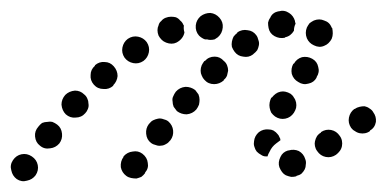

<svg xmlns="http://www.w3.org/2000/svg" viewBox="-45 -299 717 356"><path d="M-14 33Q-22 27 -24 17Q-27 7 -21 -2Q-15 -11 -5 -13Q5 -15 14 -9Q23 -3 25 7Q27 17 21 26Q15 34 5 36Q-5 39 -14 33ZM219 -14Q211 -20 201 -18Q191 -17 184 -9V-8Q178 0 179 11Q181 21 189 27Q193 30 198 31Q203 32 208 32Q212 31 217 29Q221 26 224 22V21Q231 13 229 3Q228 -7 219 -14ZM520 15Q522 11 522 6Q523 1 521 -4Q518 -14 509 -19Q500 -23 490 -20H489Q479 -17 475 -8Q470 2 473 11Q475 16 478 20Q481 24 485 26Q490 28 495 29Q500 29 504 28L505 27Q510 26 514 23Q518 19 520 15ZM589 -28Q590 -33 589 -38Q588 -43 585 -47Q579 -56 569 -58Q559 -60 550 -54V-53Q546 -51 543 -47Q540 -42 539 -37Q538 -33 539 -28Q540 -23 543 -19Q549 -10 559 -8Q569 -6 578 -12Q582 -15 585 -19Q588 -23 589 -28ZM431 -18Q428 -22 427 -26Q425 -31 426 -36V-37Q427 -47 435 -54Q443 -60 453 -59Q458 -59 462 -57Q467 -54 470 -50Q472 -48 473 -45Q475 -42 475 -39Q471 -36 467 -33Q459 -27 455 -18Q452 -13 451 -9Q450 -9 450 -9Q449 -9 448 -9Q443 -9 439 -12Q435 -14 431 -18ZM29 -29Q21 -35 20 -46Q19 -56 26 -64Q29 -68 33 -71Q38 -73 43 -73Q48 -74 52 -73Q57 -71 61 -68Q69 -62 70 -51Q71 -41 65 -33Q58 -25 48 -24Q37 -22 29 -29ZM267 -74Q263 -77 258 -78Q253 -80 248 -79Q243 -78 239 -76Q235 -74 232 -70L231 -69Q225 -61 226 -51Q227 -40 235 -34Q239 -31 244 -30Q249 -28 254 -29Q258 -29 263 -32Q267 -34 270 -38L271 -39Q277 -47 276 -57Q275 -67 267 -74ZM647 -91Q645 -95 640 -98Q636 -101 631 -102Q626 -102 622 -101Q617 -100 613 -97H612Q604 -91 602 -81Q600 -71 606 -62Q609 -58 613 -56Q617 -53 622 -52Q627 -51 632 -52Q637 -53 641 -56V-57Q650 -62 652 -73Q653 -83 647 -91ZM455 -99Q456 -94 458 -90Q461 -86 465 -83Q474 -77 484 -79Q494 -81 500 -90Q503 -95 504 -99Q505 -104 504 -109Q503 -114 500 -118Q498 -122 494 -125Q489 -128 484 -129Q480 -130 475 -129Q470 -128 466 -125Q462 -122 459 -118H458Q456 -114 455 -109Q454 -104 455 -99ZM77 -87Q70 -94 69 -105Q69 -115 76 -123Q83 -130 94 -131Q104 -131 111 -124Q115 -121 117 -116Q119 -112 119 -107Q120 -102 118 -97Q116 -92 113 -89Q106 -81 95 -81Q85 -80 77 -87ZM325 -114Q325 -119 323 -124Q320 -128 317 -132Q309 -138 299 -138Q288 -137 281 -129Q278 -125 276 -120Q274 -116 275 -111Q275 -106 277 -101Q280 -97 283 -93Q291 -87 301 -87Q312 -88 319 -96Q322 -100 324 -105Q325 -110 325 -114ZM129 -142Q122 -150 123 -160Q123 -170 131 -177V-178Q139 -185 149 -184Q159 -184 166 -176Q173 -168 173 -158Q172 -148 165 -141V-140Q157 -133 147 -134Q136 -134 129 -142ZM508 -147Q517 -141 527 -144Q537 -146 542 -155V-156Q548 -165 545 -175Q543 -185 534 -190Q525 -195 515 -193Q505 -190 500 -181H499Q494 -172 496 -162Q499 -152 508 -147ZM378 -168Q378 -173 376 -178Q374 -183 370 -186Q363 -194 353 -194Q342 -194 335 -186H334Q331 -182 329 -178Q327 -173 327 -168Q327 -163 329 -159Q331 -154 334 -151Q341 -143 352 -143Q362 -143 370 -150V-151Q374 -154 376 -159Q377 -163 378 -168ZM186 -192Q180 -201 182 -211Q184 -221 192 -227Q201 -233 211 -231Q221 -229 227 -221Q233 -212 231 -202Q229 -192 221 -186Q212 -180 202 -182Q192 -184 186 -192ZM435 -215Q436 -220 434 -225Q433 -230 430 -234Q424 -242 414 -243Q404 -245 395 -239V-238Q391 -235 388 -231Q386 -227 385 -222Q384 -217 385 -212Q387 -207 390 -203Q396 -195 406 -194Q416 -192 424 -198L425 -199Q429 -202 432 -206Q434 -210 435 -215ZM570 -227Q572 -232 572 -237Q572 -242 571 -247Q570 -247 570 -248Q566 -258 556 -261Q547 -265 537 -261Q533 -259 529 -256Q526 -252 524 -248Q522 -243 522 -238Q522 -233 524 -228Q528 -219 537 -215Q547 -210 556 -214Q561 -216 564 -219Q568 -223 570 -227ZM295 -253Q295 -253 295 -253Q293 -258 289 -261Q286 -265 281 -267Q277 -268 272 -268Q267 -268 262 -266Q257 -264 254 -260Q250 -257 249 -252Q247 -248 247 -243Q247 -238 249 -233Q251 -229 255 -225Q258 -222 263 -220Q268 -218 273 -218Q278 -218 282 -220Q288 -223 292 -228Q296 -233 297 -239Q295 -245 296 -252Q295 -252 295 -253ZM345 -225Q349 -225 353 -226Q356 -228 359 -230Q367 -237 368 -248Q369 -258 362 -266Q355 -274 345 -275Q335 -275 327 -269Q319 -262 318 -252Q317 -241 324 -233Q326 -231 329 -229Q332 -227 335 -226Q337 -226 339 -226Q342 -225 345 -225ZM484 -230 483 -229Q473 -227 464 -232Q455 -237 453 -247Q452 -252 452 -257Q453 -262 456 -266Q458 -271 462 -274Q466 -277 471 -278H472Q482 -281 491 -275Q499 -270 502 -260Q502 -259 502 -258Q503 -257 503 -255Q500 -249 500 -242Q497 -237 493 -234Q489 -231 484 -230Z"/></svg>

Font: FRB American Cursive Guidelines Arrows Dotted Black
Style: Bold Italic
Weight: 900
Italic angle: -25°
Version: Version 2.0;Modular Font Editor K font №1